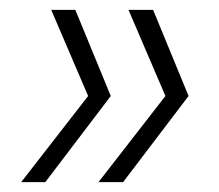

<svg xmlns="http://www.w3.org/2000/svg" viewBox="-20 -490 445 390"><path d="M230 -120H180L316 -295L241 -470H291L363 -295ZM72 -120H23L159 -295L84 -470H133L205 -295Z"/></svg>

Font: Poppins ExtraLight
Style: Italic
Weight: 275
Italic angle: -10°
Designer: Ninad Kale (Devanagari), Jonny Pinhorn (Latin)
Foundry: Indian Type Foundry
Version: Version 3.200;PS 1.000;hotconv 16.6.54;makeotf.lib2.5.65590